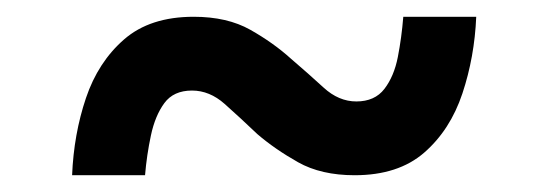

<svg xmlns="http://www.w3.org/2000/svg" viewBox="-20 -431 656 229"><path d="M548 -411Q546 -363 531.5 -319.5Q517 -276 486 -249Q455 -222 403 -222Q363 -222 335.5 -237.5Q308 -253 287 -271Q266 -291 248 -307Q230 -323 209 -323Q187 -323 176 -308Q165 -293 160 -269.5Q155 -246 153 -222H66Q68 -271 82.5 -314Q97 -357 128 -384Q159 -411 211 -411Q251 -411 278.5 -395.5Q306 -380 327 -361Q348 -343 366 -326.5Q384 -310 405 -310Q427 -310 438.5 -325Q450 -340 454.5 -363Q459 -386 461 -411Z"/></svg>

Font: Kufam Medium
Style: Italic
Weight: 500
Italic angle: -11°
Designer: Artur Schmal
Foundry: Original Type
Version: Version 1.301; ttfautohint (v1.8.3)